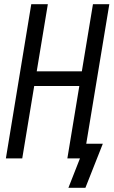

<svg xmlns="http://www.w3.org/2000/svg" viewBox="-20 -755 541 915"><path d="M387 140H306L361 0H301L358 -345H143L86 0H8L129 -735H208L155 -415H370L423 -735H501L391 -70H470Z"/></svg>

Font: Iosevka Curly Oblique
Style: Regular
Weight: 400
Italic angle: -9°
Monospace: yes
Designer: Belleve Invis
Foundry: Belleve Invis
Version: Version 11.1.0; ttfautohint (v1.8.3)